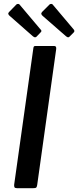

<svg xmlns="http://www.w3.org/2000/svg" viewBox="-20 -982 408 1002"><path d="M263 -742Q276 -742 273 -724L174 -16Q172 -5 168.5 -2.5Q165 0 154 0H68Q58 0 55.5 -5Q53 -10 54 -19L154 -730Q155 -738 157.5 -740Q160 -742 166 -742ZM66 -959Q70 -962 75.5 -961.5Q81 -961 83 -957L191 -829Q195 -826 196 -821.5Q197 -817 192 -813L170 -790Q165 -786 160.5 -787.5Q156 -789 150 -794L33 -897Q17 -909 27 -919ZM239 -959Q243 -962 248.5 -961.5Q254 -961 256 -957L364 -829Q367 -826 368 -821.5Q369 -817 365 -813L342 -790Q338 -786 333.5 -787.5Q329 -789 323 -794L205 -897Q189 -909 200 -920Z"/></svg>

Font: Libre Franklin Thin Medium
Style: Italic
Weight: 500
Italic angle: -8°
Version: Version 3.000